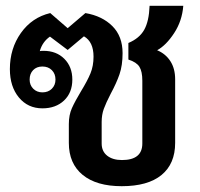

<svg xmlns="http://www.w3.org/2000/svg" viewBox="-20 -631 690 661"><path d="M583 -358V-139Q583 -67 536 -28.5Q489 10 399 10Q312 10 264.5 -29Q217 -68 217 -139V-204Q217 -235 227.5 -258.5Q238 -282 259 -317Q281 -353 291.5 -378.5Q302 -404 302 -436Q302 -487 269 -506L213 -459L152 -505Q126 -487 117 -455Q121 -456 130 -456Q174 -456 201.5 -428.5Q229 -401 229 -357Q229 -312 200.5 -285Q172 -258 126 -258Q76 -258 45 -295.5Q14 -333 14 -393Q14 -464 52 -517.5Q90 -571 153 -586L213 -534L274 -586Q332 -576 367 -541Q402 -506 402 -448Q402 -406 391.5 -375.5Q381 -345 361 -308Q345 -277 337.5 -256.5Q330 -236 330 -211V-137Q330 -110 349 -95Q368 -80 400 -80Q470 -80 470 -137V-353Q470 -385 460 -401Q450 -417 422 -426V-483Q460 -499 476.5 -528.5Q493 -558 495 -611H611Q607 -559 579.5 -517Q552 -475 521 -458Q550 -446 566.5 -420.5Q583 -395 583 -358ZM126 -402Q106 -402 94 -389.5Q82 -377 82 -357Q82 -338 94.5 -325.5Q107 -313 126 -313Q146 -313 158.5 -325.5Q171 -338 171 -357Q171 -377 158.5 -389.5Q146 -402 126 -402Z"/></svg>

Font: Sarabun SemiBold
Style: Regular
Weight: 600
Designer: Suppakit Chalermlarp | Katatrad Co.,Ltd.
Foundry: Cadson Demak Co.,Ltd.
Version: Version 1.000; ttfautohint (v1.6)